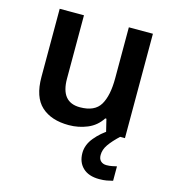

<svg xmlns="http://www.w3.org/2000/svg" viewBox="-114 -636 869 963"><g transform="rotate(15 321.0 -155.0)"><path d="M561 -542V0H463L446 -70H440Q413 -28 367.5 -9Q322 10 271 10Q180 10 128.5 -37Q77 -84 77 -188V-542H203V-213Q203 -91 302 -91Q379 -91 407.5 -139Q436 -187 436 -277V-542ZM465 113Q465 134 476.5 144.5Q488 155 506 155Q522 155 536 152Q550 149 559 147V222Q544 226 527.5 229Q511 232 489 232Q434 232 404 203.5Q374 175 374 127Q374 84 405.5 46Q437 8 477 -16L536 0Q502 32 483.5 58.5Q465 85 465 113Z"/></g></svg>

Font: Noto Sans Medefaidrin SemiBold
Style: Regular
Weight: 600
Designer: Dalton Maag Ltd
Foundry: Dalton Maag Ltd
Version: Version 1.002; ttfautohint (v1.8.4.7-5d5b)